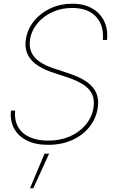

<svg xmlns="http://www.w3.org/2000/svg" viewBox="-20 -758 604 1019"><path d="M235.4 10.7Q168.9 10.7 122.8 -12.2Q76.7 -35.2 54.7 -76.2Q32.7 -117.2 38.1 -170.9H60.1Q55.7 -121.6 75.2 -85.9Q94.7 -50.3 135.7 -31Q176.8 -11.7 235.8 -11.7Q299.3 -11.7 350.1 -33.7Q400.9 -55.7 434.1 -95Q467.3 -134.3 476.1 -185.5Q482.4 -224.6 470.7 -253.9Q459 -283.2 426.5 -305.9Q394 -328.6 337.4 -347.7L259.3 -373.5Q177.7 -400.4 142.3 -444.6Q106.9 -488.8 117.7 -551.8Q126.5 -605.5 161.4 -647.7Q196.3 -689.9 248.8 -714.1Q301.3 -738.3 363.3 -738.3Q425.8 -738.3 469 -713.4Q512.2 -688.5 533 -645.3Q553.7 -602.1 547.9 -545.9H525.9Q532.7 -622.6 489.7 -669.2Q446.8 -715.8 362.3 -715.8Q306.6 -715.8 259 -694.3Q211.4 -672.9 179.7 -635.3Q147.9 -597.7 139.6 -549.8Q133.8 -513.2 145.3 -483.9Q156.7 -454.6 187.3 -432.6Q217.8 -410.6 266.6 -394.5L345.2 -368.7Q390.1 -353.5 421.6 -335.4Q453.1 -317.4 471.9 -294.9Q490.7 -272.5 497.3 -244.9Q503.9 -217.3 498.5 -183.6Q489.3 -127 453.6 -83Q418 -39.1 362.1 -14.2Q306.2 10.7 235.4 10.7ZM139.2 241.2 216.3 57.6H240.7L156.7 241.2Z"/></svg>

Font: Inter 28pt Thin
Style: Italic
Weight: 250
Italic angle: -9.3988°
Designer: Rasmus Andersson
Foundry: rsms
Version: Version 4.001;git-66647c0bb